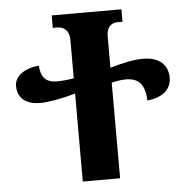

<svg xmlns="http://www.w3.org/2000/svg" viewBox="-51 -765 801 815"><g transform="rotate(-5 349.0 -357.0)"><path d="M569 -497C528 -497 485 -487 428 -471V-604C428 -647 450 -661 476 -661H496V-714H199V-661H218C242 -661 269 -647 269 -604V-440C246 -436 219 -433 198 -433C150 -433 129 -456 126 -506C60 -501 22 -467 22 -429C22 -371 65 -348 119 -348C149 -348 203 -356 269 -375V0H428V-408C453 -413 470 -416 489 -416C541 -416 570 -389 572 -319C633 -324 675 -355 675 -407C675 -463 636 -497 569 -497Z"/></g></svg>

Font: Noto Serif Georgian Bold
Style: Regular
Weight: 700
Designer: Monotype Design Team, Akaki Razmadze
Foundry: Google LLC
Version: Version 2.003